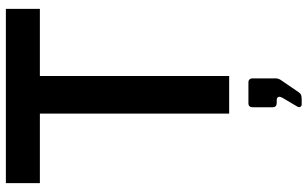

<svg xmlns="http://www.w3.org/2000/svg" viewBox="-212 -570 1023 638"><g transform="rotate(-90 299.0 -250.5)"><path d="M10 -742V-629H241V0H366V-629H589V-742ZM263.5 236.5C265.2 239.5 268 241 272 241H288C294.7 241 299.7 240.3 303 239C306.3 237.7 309.3 235 312 231L355 168C355 166.7 355.5 165 356.5 163C357.5 161 358 159.3 358 158V76C358 72.7 356.8 69.8 354.5 67.5C352.2 65.2 349.3 64 346 64H275C266.3 64 262 69 262 79V142C262 148 263.2 152.2 265.5 154.5C267.8 156.8 272 158 278 158H286C293.3 158 297 161.3 297 168C297 169.3 295.7 172.7 293 178L264 227C262 230.3 261.8 233.5 263.5 236.5Z"/></g></svg>

Font: Morrison SemiBold
Style: Regular
Weight: 600
Designer: Pablo Impallari, Rodrigo Fuenzalida (Modified by Dan O. Williams)
Version: Version 0.030; ttfautohint (v1.8.1)